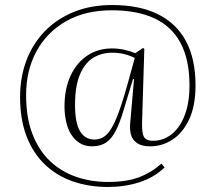

<svg xmlns="http://www.w3.org/2000/svg" viewBox="-20 -576 844 765"><path d="M410 169Q335 169 271 147Q207 125 159.5 80Q112 35 86 -32.5Q60 -100 60 -189Q60 -268 85 -334.5Q110 -401 157.5 -450.5Q205 -500 273 -528Q341 -556 427 -556Q535 -556 609 -519.5Q683 -483 721 -412Q759 -341 759 -236Q759 -154 733.5 -100Q708 -46 667 -19.5Q626 7 579 7Q545 7 526.5 -5.5Q508 -18 502 -39Q496 -60 499 -88L514 -261H510L473 -139Q458 -88 441.5 -55.5Q425 -23 402.5 -8Q380 7 347 7Q318 7 297.5 -6Q277 -19 263.5 -40.5Q250 -62 243.5 -91Q237 -120 237 -152Q237 -223 261.5 -275Q286 -327 328.5 -355Q371 -383 426 -383Q452 -383 476.5 -377.5Q501 -372 519 -364L550 -385L555 -381L546 -87Q545 -45 554 -30Q563 -15 590 -15Q620 -15 646.5 -29.5Q673 -44 693 -72.5Q713 -101 724 -141.5Q735 -182 735 -235Q735 -339 699 -405.5Q663 -472 594 -503.5Q525 -535 425 -535Q319 -535 242.5 -491Q166 -447 125 -371Q84 -295 84 -197Q84 -107 109.5 -41.5Q135 24 179.5 66Q224 108 283.5 128.5Q343 149 411 149Q485 149 534.5 130Q584 111 623 76L636 91Q593 132 534.5 150.5Q476 169 410 169ZM356 -20Q384 -20 404.5 -39.5Q425 -59 444.5 -106.5Q464 -154 488 -240L517 -345Q495 -356 473 -361Q451 -366 427 -366Q384 -366 350.5 -345Q317 -324 298 -278Q279 -232 279 -158Q279 -86 299 -53Q319 -20 356 -20Z"/></svg>

Font: Literata 60pt ExtraLight
Style: Italic
Weight: 250
Italic angle: -2°
Designer: Latin by Veronika Burian and Jose Scaglione. Greek by Irene Vlachou. Cyrillic by Vera Evstafieva
Foundry: TypeTogether
Version: Version 3.103;gftools[0.9.29]